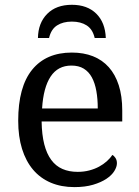

<svg xmlns="http://www.w3.org/2000/svg" viewBox="-20 -763 575 793"><path d="M274.9 -492.2Q219.2 -492.2 189.2 -447Q159.2 -401.9 153.8 -314.9H383.8Q383.8 -354.5 377.9 -387.2Q372.1 -419.9 359.4 -443.4Q346.7 -466.8 325.9 -479.5Q305.2 -492.2 274.9 -492.2ZM287.1 9.8Q232.9 9.8 189.7 -8.5Q146.5 -26.9 116.7 -62Q86.9 -97.2 71 -148.2Q55.2 -199.2 55.2 -264.2Q55.2 -404.3 112.8 -475.1Q170.4 -545.9 276.9 -545.9Q325.2 -545.9 363.8 -530.8Q402.3 -515.6 429.2 -485.6Q456.1 -455.6 470.5 -410.9Q484.9 -366.2 484.9 -307.1V-261.2H151.9Q152.8 -206.5 162.8 -167.2Q172.9 -127.9 191.7 -102.5Q210.4 -77.1 237.8 -65.2Q265.1 -53.2 300.8 -53.2Q326.7 -53.2 348.9 -59.1Q371.1 -64.9 389.2 -74.7Q407.2 -84.5 421.1 -96.9Q435.1 -109.4 443.8 -123Q450.7 -120.1 456.8 -110.8Q462.9 -101.6 462.9 -88.9Q462.9 -73.7 452.1 -56.4Q441.4 -39.1 419.4 -24.4Q397.5 -9.8 364.5 0Q331.5 9.8 287.1 9.8ZM417 -606H371.1Q362.8 -642.1 338.1 -658Q313.5 -673.8 276.9 -673.8Q240.2 -673.8 215.6 -658Q190.9 -642.1 182.6 -606H136.7Q137.7 -668 174.8 -705.6Q211.9 -743.2 276.9 -743.2Q340.3 -743.2 377.4 -706.8Q414.6 -670.4 417 -606Z"/></svg>

Font: Droid Serif
Style: Regular
Weight: 400
Designer: Monotype Design team
Foundry: Monotype Imaging Inc.
Version: Version 1.03